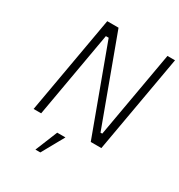

<svg xmlns="http://www.w3.org/2000/svg" viewBox="-218 -883 1171 1254"><g transform="rotate(30 367.0 -256.5)"><path d="M93 0 223 -737H308L549 -84L562 -85L677 -737H734L604 0H524L285 -648H264L150 0ZM236 224 304 57H366L273 224Z"/></g></svg>

Font: Tomorrow Light
Style: Italic
Weight: 300
Italic angle: -10°
Designer: Tony de Marco, Monica Rizzolli
Foundry: Just in Type
Version: Version 2.002